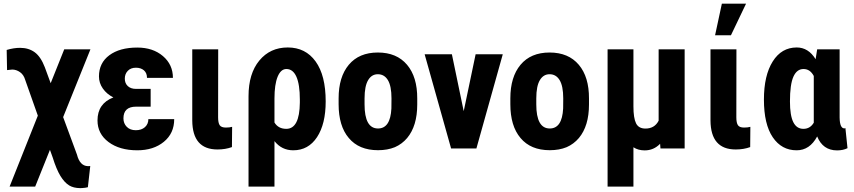

<svg xmlns="http://www.w3.org/2000/svg" viewBox="-20 -791 4548 1023"><path d="M86.9 -536.1Q132.8 -536.1 165 -512.5Q197.3 -488.8 218.8 -432.6L250 -347.7L322.3 -528.3H461.9L316.4 -167L390.1 32.7Q405.3 92.8 447.8 94.2L460.9 93.8L448.2 206.5Q435.1 210 418.5 210.9Q412.6 211.4 407.2 211.4Q371.6 210.9 349.1 197.3Q323.2 181.6 301.8 146.2Q280.3 110.8 260.7 47.9L246.1 7.3L167.5 203.1H31.2L181.6 -174.8L114.3 -365.2Q106.4 -392.6 86.7 -406.5Q66.9 -420.4 44.9 -420.4L17.6 -417.5L15.6 -524.9Q53.2 -536.1 86.9 -536.1Z M499.5 -149.4Q499.5 -239.3 584 -272Q548.8 -289.6 528.1 -319.1Q507.3 -348.6 507.3 -383.8Q507.3 -455.6 562.5 -496.6Q617.7 -537.6 711.4 -537.6Q794.9 -537.6 848.1 -492.2Q901.4 -446.8 901.4 -376H763.2Q763.2 -402.3 746.8 -416.3Q730.5 -430.2 704.1 -430.2Q676.8 -430.2 660.9 -413.6Q645 -397 645 -372.1Q645 -347.2 660.9 -332.3Q676.8 -317.4 704.6 -317.4H782.7V-222.7H705.1Q637.7 -222.7 637.7 -160.2Q637.7 -133.3 655.5 -115.2Q673.3 -97.2 703.6 -97.2Q733.9 -97.2 752.2 -113.5Q770.5 -129.9 770.5 -156.2H908.2Q908.2 -80.6 853 -35.4Q797.9 9.8 711.4 9.8Q617.2 9.8 558.3 -34.2Q499.5 -78.1 499.5 -149.4Z M1142.6 -528.3 1142.1 -166Q1142.1 -136.2 1150.6 -123.8Q1159.2 -111.3 1183.6 -111.3Q1202.6 -111.3 1216.8 -115.2L1215.8 -7.3Q1181.2 5.4 1138.7 5.4Q1005.4 5.4 1004.4 -148.9V-528.3Z M1442.4 -138.2Q1462.9 -104.5 1505.4 -104.5Q1576.2 -104.5 1577.6 -244.1V-260.7Q1577.6 -340.8 1559.3 -382.1Q1541 -423.3 1505.9 -423.3Q1476.1 -423.3 1459.2 -382.1Q1442.4 -340.8 1442.4 -266.1ZM1513.2 -538.1Q1607.9 -538.1 1661.6 -463.6Q1715.3 -389.2 1715.3 -250.5Q1715.3 -130.4 1669.2 -60.3Q1623 9.8 1542.5 9.8Q1481 9.8 1442.4 -39.1V203.1H1304.2V-278.3Q1304.2 -398.9 1361.8 -468.5Q1419.4 -538.1 1513.2 -538.1Z M1922.4 -266.6V-234.9Q1922.4 -106.4 1994.1 -106.4Q2060.1 -106.4 2065.4 -212.9L2065.9 -266.6Q2065.9 -333 2046.4 -364.7Q2027.3 -395.5 1993.2 -395.5Q1960.4 -395.5 1941.9 -364.7Q1922.4 -333 1922.4 -266.6ZM1784.2 -235.4V-267.1Q1784.2 -380.9 1838.4 -445.8Q1893.1 -511.2 1993.2 -511.2Q2093.8 -511.2 2148.9 -445.8Q2203.6 -380.9 2203.1 -266.1V-234.4Q2203.1 -120.1 2149.4 -55.7Q2122.1 -23.4 2084 -6.8Q2044.9 9.3 1994.1 9.3Q1892.6 9.3 1838.4 -55.7Q1811 -87.9 1797.6 -133.1Q1784.2 -178.2 1784.2 -235.4Z M2388.2 -499.5 2450.7 -198.7 2513.7 -499.5 2514.2 -502H2516.6H2654.8H2658.7L2657.7 -497.6L2519 -2.4L2518.6 0H2515.6H2386.2H2383.3L2382.8 -2.4L2243.7 -497.6L2242.7 -502H2246.6H2385.3H2387.7Z M2837.4 -266.6V-234.9Q2837.4 -106.4 2909.2 -106.4Q2975.1 -106.4 2980.5 -212.9L2981 -266.6Q2981 -333 2961.4 -364.7Q2942.4 -395.5 2908.2 -395.5Q2875.5 -395.5 2856.9 -364.7Q2837.4 -333 2837.4 -266.6ZM2699.2 -235.4V-267.1Q2699.2 -380.9 2753.4 -445.8Q2808.1 -511.2 2908.2 -511.2Q3008.8 -511.2 3064 -445.8Q3118.7 -380.9 3118.2 -266.1V-234.4Q3118.2 -120.1 3064.5 -55.7Q3037.1 -23.4 2999 -6.8Q2960 9.3 2909.2 9.3Q2807.6 9.3 2753.4 -55.7Q2726.1 -87.9 2712.6 -133.1Q2699.2 -178.2 2699.2 -235.4Z M3355 -528.3V-224.1Q3355 -162.1 3368.9 -134Q3382.8 -106 3418.9 -106Q3467.8 -106 3489.3 -147.9V-528.3H3627.9V0H3499L3497.1 -24.9Q3462.9 10.3 3415 10.3Q3380.4 10.3 3355 -6.3V203.1H3217.3V-528.3Z M3903.8 -528.3 3903.3 -166Q3903.3 -136.2 3911.9 -123.8Q3920.4 -111.3 3944.8 -111.3Q3963.9 -111.3 3978 -115.2L3977.1 -7.3Q3942.4 5.4 3899.9 5.4Q3766.6 5.4 3765.6 -148.9V-528.3ZM3826.2 -771.5H3955.1L3874.5 -603H3790Z M4189 -250.5Q4189 -175.8 4206.8 -140.1Q4224.6 -104.5 4260.7 -104.5Q4296.4 -104.5 4315.9 -137.2V-386.2Q4296.4 -423.3 4261.2 -423.3Q4225.6 -423.3 4207.3 -382.3Q4189 -341.3 4189 -250.5ZM4453.6 -528.3V-164.6Q4454.6 -106.9 4479 -106.9Q4482.4 -106.9 4484.4 -108.9L4495.6 -1.5Q4472.2 10.3 4439.9 10.3Q4364.3 10.3 4334 -64Q4294.4 9.8 4224.6 9.8Q4144.5 9.8 4097.4 -59.6Q4050.3 -128.9 4050.3 -260.7Q4050.3 -389.2 4097.2 -463.6Q4144 -538.1 4225.1 -538.1Q4287.1 -538.1 4325.7 -475.6L4334 -528.3Z"/></svg>

Font: MAUL Condensed Bold
Style: Condensed Bold
Weight: 700
Designer: MAUL
Version: Version 1.0; 2020; ttfautohint (v1.8.3)